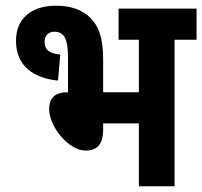

<svg xmlns="http://www.w3.org/2000/svg" viewBox="-20 -652 708 672"><path d="M175 -632C97 -632 36 -593 36 -509C36 -420 99 -378 183 -370L191 -461C152 -465 136 -478 136 -505C136 -527 149 -541 170 -541C185 -541 197 -536 205 -524C214 -509 218 -488 218 -446V-328L215 -329C166 -329 152 -302 152 -270C152 -210 219 -125 280 -125C320 -125 341 -147 341 -199V-220H466V0H591V-513H668V-622H395V-513H466V-329H341V-445C341 -525 323 -563 295 -591C265 -619 227 -632 175 -632Z"/></svg>

Font: Noto Sans Devanagari UI Condensed
Style: Bold
Weight: 700
Width: 3
Designer: Jelle Bosma - Monotype Design Team
Foundry: Monotype Imaging Inc.
Version: Version 2.004